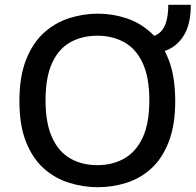

<svg xmlns="http://www.w3.org/2000/svg" viewBox="-20 -769 816 801"><path d="M388 12Q327 12 268 -6.5Q209 -25 162.5 -66.5Q116 -108 88.5 -177Q61 -246 61 -347Q61 -449 88.5 -519Q116 -589 162.5 -631.5Q209 -674 268 -693Q327 -712 388 -712Q449 -712 507 -693Q565 -674 611 -631.5Q657 -589 684 -519Q711 -449 711 -347Q711 -247 684 -177.5Q657 -108 611.5 -66.5Q566 -25 508 -6.5Q450 12 388 12ZM386 -80Q449 -80 498 -107.5Q547 -135 575 -194.5Q603 -254 603 -351Q603 -447 575 -506.5Q547 -566 498 -593Q449 -620 386 -620Q323 -620 274 -593Q225 -566 197.5 -506.5Q170 -447 170 -351Q170 -255 197.5 -195Q225 -135 274 -107.5Q323 -80 386 -80ZM563 -613H583Q635 -613 658.5 -646Q682 -679 682 -749H776Q776 -674 751 -628.5Q726 -583 683.5 -563Q641 -543 586 -543H563Z"/></svg>

Font: AR One Sans Medium
Style: Regular
Weight: 500
Designer: Niteesh Yadav
Foundry: Niteesh Yadav
Version: Version 1.001;gftools[0.9.33]